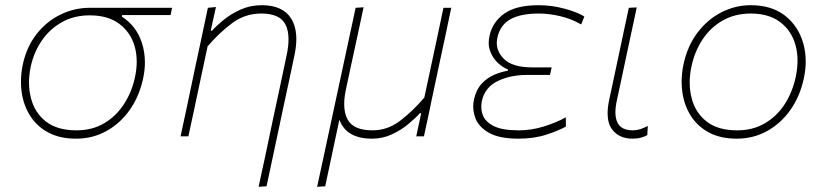

<svg xmlns="http://www.w3.org/2000/svg" viewBox="-20 -524 3176 738"><path d="M272 9Q210.5 9 166.5 -14.2Q122.5 -37.5 96.8 -77.5Q71 -117.5 63.5 -168Q60.5 -188.5 60.5 -209.5Q60.5 -240.5 67 -273Q81.5 -343 120.2 -392.5Q159 -442 212.5 -468Q266 -494 324.5 -494H641.5L635.5 -466H449.5L448.5 -460Q503.5 -425 525 -360.5Q537 -324 537 -284Q537 -254 530 -222Q515.5 -154 479 -102Q442.5 -50 389.5 -20.5Q336.5 9 272 9ZM274 -23Q335 -23 381 -50.5Q427 -78 457 -124.5Q487 -171 499 -228Q505.5 -258.5 505.5 -287Q505.5 -318 497.5 -346.5Q481.5 -400.5 438 -432.8Q394.5 -465 325 -465Q264.5 -465 217.5 -438.5Q170.5 -412 140 -367Q109.5 -322 98 -267Q91.5 -236 91.5 -207Q91.5 -175.5 99 -147Q113 -91 156.5 -57Q200 -23 274 -23Z M974 194Q984.5 144.5 999 78.5Q1013 12 1028.5 -62Q1041.5 -123.5 1055.5 -187.5Q1069 -251.5 1082 -313Q1089 -346 1089 -372.5Q1089 -408 1076.5 -431.5Q1054.5 -472 984 -472Q922 -472 872.5 -435.2Q823 -398.5 778 -346L751.5 -222Q738.5 -160.5 727.5 -108.5Q716 -56.5 704 0H674Q686 -56.5 697.5 -109Q708.5 -161 721 -221L731.5 -271Q741 -315.5 753.5 -373.5Q765.5 -431 779 -494L810 -497L790 -406H795Q811.5 -424.5 839.5 -447.5Q867.5 -470.5 904.8 -487.2Q942 -504 986 -504Q1067 -504 1099 -453Q1119 -421 1119 -373.5Q1119 -344.5 1111.5 -310Q1100.5 -257.5 1091.2 -214Q1082 -170.5 1075 -139L1056.5 -52Q1044 7.5 1030.8 69Q1017.5 130.5 1004.5 192Z M1199 194Q1211 138.5 1222.5 85Q1234 32 1247 -29L1299 -271Q1312 -332 1323.5 -385Q1335 -438 1347 -494L1377.5 -496Q1365.5 -440 1354 -386Q1342 -331.5 1329 -271L1310 -182Q1303 -150 1303 -124Q1303 -88 1316.5 -64Q1339.5 -23 1412 -23Q1470 -23 1518 -59.8Q1566 -96.5 1611 -149L1637 -270.5Q1650 -331.5 1661.5 -385Q1672.5 -438 1684.5 -494H1714.5Q1702.5 -438 1691.5 -384.5Q1680 -331 1667 -270.5L1639 -139Q1632.5 -109 1625.5 -74Q1618 -38.5 1609.5 0H1580Q1585 -22.5 1589.5 -44.5Q1594 -66.5 1599 -89H1594Q1577.5 -70.5 1550 -47.5Q1522.5 -24.5 1486.8 -7.8Q1451 9 1410 9Q1311 9 1284.5 -64L1277 -29Q1264.5 31 1253.2 83.2Q1242 135.5 1230 192Z M1973 9Q1898 9 1858.2 -14.2Q1818.5 -37.5 1806.5 -72Q1799 -94 1799 -115Q1799 -127.5 1801.5 -140Q1810 -179 1831.2 -202Q1852.5 -225 1879.5 -236.5Q1906.5 -248 1931.5 -252L1932.5 -257Q1914 -264 1894.8 -281.2Q1875.5 -298.5 1865 -325Q1858.5 -341 1858.5 -359.5Q1858.5 -372 1861.5 -386Q1873 -439.5 1918.5 -471.8Q1964 -504 2050.5 -504Q2101 -504 2150.5 -490.5Q2200 -477 2226 -460.5L2214 -430Q2176 -452 2132.8 -462Q2089.5 -472 2051 -472Q1981 -472 1941.5 -449.8Q1902 -427.5 1891.5 -378Q1889.5 -368 1889.5 -359Q1889.5 -326.5 1915 -299.5Q1947.5 -265 2026 -265H2100.5L2094 -236H2006Q1941 -236 1892.2 -212Q1843.5 -188 1832 -135Q1830 -124.5 1830 -114Q1830 -97 1836 -81Q1846 -55 1878.8 -39Q1911.5 -23 1974 -23Q2021.5 -23 2069.2 -37.5Q2117 -52 2155 -73V-37.5Q2127.5 -22 2080.2 -6.5Q2033 9 1973 9Z M2411.5 9Q2359 9 2332.5 -27Q2315.5 -49.5 2315.5 -88.5Q2315.5 -111.5 2321.5 -140Q2330 -180.5 2336.5 -210Q2343 -239 2349.5 -271Q2362.5 -332.5 2373.8 -385.2Q2385 -438 2397 -494L2427.5 -495.5Q2407.5 -402.5 2390.8 -324Q2374 -245.5 2362.5 -191L2351.5 -140Q2345.5 -113 2345.5 -92.5Q2345.5 -68.5 2353.5 -52.5Q2368 -23 2413 -23Q2439 -23 2470 -40L2468 -4.5Q2458 1 2444 5Q2430 9 2411.5 9Z M2811.5 9Q2750 9 2706 -14.2Q2662 -37.5 2636.2 -77.5Q2610.5 -117.5 2603 -168Q2600 -188.5 2600 -209.5Q2600 -240.5 2606.5 -273Q2621.5 -346.5 2660.8 -398.2Q2700 -450 2753.5 -477Q2807 -504 2865.5 -504Q2945.5 -504 2996.5 -464.5Q3047.5 -425 3066.5 -361Q3077 -326 3077 -288Q3077 -256 3069.5 -222Q3055 -154 3018.5 -102Q2982 -50 2929 -20.5Q2876 9 2811.5 9ZM2813.5 -23Q2874.5 -23 2920.8 -50.5Q2967 -78 2996.8 -124.5Q3026.5 -171 3038.5 -228Q3045.5 -261 3045.5 -291Q3045.5 -323 3037.5 -351.5Q3022 -406.5 2978.5 -439.2Q2935 -472 2865.5 -472Q2805 -472 2758 -445.2Q2711 -418.5 2680.2 -372Q2649.5 -325.5 2637.5 -267Q2631 -236 2631 -207Q2631 -175.5 2638.5 -147Q2652.5 -91 2696 -57Q2739.5 -23 2813.5 -23Z"/></svg>

Font: Heraclito Thin
Style: Italic
Weight: 100
Italic angle: -12°
Designer: Kostas Bartsokas (font) & Cristiano Sobral (main changes)
Foundry: Kostas Bartsokas (font) & Cristiano Sobral (main changes)
Version: Version 1.00;July 8, 2020;FontCreator 13.0.0.2655 64-bit